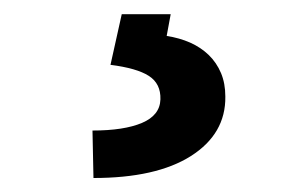

<svg xmlns="http://www.w3.org/2000/svg" viewBox="-20 -23 414 273"><path d="M111.5 162.6Q156.2 162.6 181.8 151.8Q207.4 141 208.1 118.3Q208.8 95.9 191.6 84.9Q174.4 73.9 137.1 69.2L153.1 -2.8H222.7L217 28.1Q235.1 30.9 250.4 37.6Q265.6 44.4 276.8 55.2Q288 66.1 294.2 80.8Q300.4 95.5 300.4 114.3Q301.1 167.3 251.4 198.9Q202.1 230.1 112.9 230.1Z"/></svg>

Font: Inter P
Style: Bold
Weight: 700
Designer: Rasmus Andersson
Foundry: rsms
Version: Version 3.018;git-588b23468